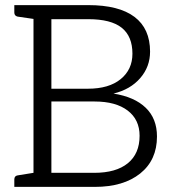

<svg xmlns="http://www.w3.org/2000/svg" viewBox="-20 -731 667 751"><path d="M594 -197Q594 -105 528.5 -52.5Q463 0 351 0H36V-29Q36 -43 49 -45L111 -55V-657L49 -666Q36 -669 36 -682V-711H325Q445 -711 506 -665Q567 -619 567 -529Q567 -470 528.5 -425.5Q490 -381 424 -365Q506 -352 550 -309.5Q594 -267 594 -197ZM181 -656V-384H324Q406 -384 452 -421.5Q498 -459 498 -521Q498 -589 456 -622.5Q414 -656 325 -656ZM349 -55Q434 -55 480 -92.5Q526 -130 526 -200Q526 -263 479.5 -298.5Q433 -334 350 -334H181V-55Z"/></svg>

Font: Aleo Light
Style: Regular
Weight: 300
Designer: Alessio Laiso
Foundry: Alessio Laiso
Version: Version 2.000